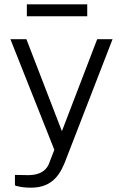

<svg xmlns="http://www.w3.org/2000/svg" viewBox="-20 -701 577 887"><path d="M123 166C204 166 248 126 278 53L500 -520H429L266 -95L102 -520H28L231 -9L209 48C204 63 196 78 179 90C163 101 140 109 104 108L49 107V155C53 158 58 159 65 160C76 163 94 166 123 166ZM104 -681V-626H383V-681Z"/></svg>

Font: Cheyenne Sans Light
Style: Regular
Weight: 300
Designer: The Public Sans project authors (U.S. Web Design System), Libre Franklin designed by Pablo Impallari and Rodrigo Fuenzal
Foundry: The Cheyenne Sans Project Authors
Version: Version 2.007